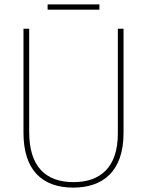

<svg xmlns="http://www.w3.org/2000/svg" viewBox="-20 -845 669 875"><path d="M433 -825H197V-801H433ZM543 -239V-714H517V-236C517 -81 436 -15 315 -15C187 -15 113 -87 113 -243V-714H87V-240C87 -73 169 10 314 10C447 10 543 -62 543 -239Z"/></svg>

Font: Noto Sans Lao SemiCondensed Thin
Style: Regular
Weight: 100
Width: 4
Designer: Monotype Design Team
Foundry: Monotype Imaging Inc.
Version: Version 2.003